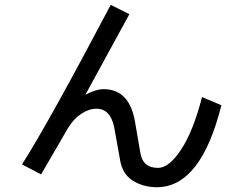

<svg xmlns="http://www.w3.org/2000/svg" viewBox="-20 -784 1040 805"><path d="M72.3 -94.7Q178.7 -260.7 444.3 -763.7L522.5 -724.6L337.9 -386.7Q382.8 -410.2 414.1 -410.2Q522.5 -410.2 545.9 -274.4L568.4 -143.6Q578.1 -80.1 642.6 -80.1Q688.5 -80.1 739.3 -156.7Q790 -233.4 827.1 -377L908.2 -342.8Q822.3 1 637.7 1Q581.1 1 537.1 -26.4Q493.2 -53.7 483.4 -113.3L459 -249Q443.4 -328.1 384.8 -328.1Q352.5 -328.1 320.3 -306.6Q288.1 -285.2 264.6 -246.1L152.3 -52.7Z"/></svg>

Font: Gothic A1 Medium
Style: Regular
Weight: 500
Designer: HanYang I&C Co.,Ltd.
Foundry: HanYang I&C Co.,Ltd.
Version: Version 2.50